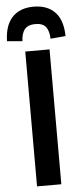

<svg xmlns="http://www.w3.org/2000/svg" viewBox="-68 -967 430 1000"><g transform="rotate(-5 147.0 -467.0)"><path d="M84 0V-705H211V0ZM74 -760 -6 -767Q-4 -850 36 -892Q76 -934 147 -934Q219 -934 259 -892Q299 -850 300 -767L221 -760Q220 -800 204 -821.5Q188 -843 148 -843Q111 -843 93.5 -822.5Q76 -802 74 -760Z"/></g></svg>

Font: Nunito Sans 7pt Condensed
Style: Bold
Weight: 700
Width: 3
Designer: Vernon Adams
Foundry: Vernon Adams
Version: Version 3.101;gftools[0.9.27]